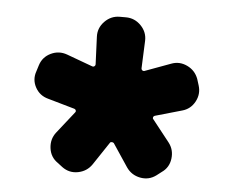

<svg xmlns="http://www.w3.org/2000/svg" viewBox="-39 -793 589 500"><g transform="rotate(5 256.0 -543.0)"><path d="M470 -606 475 -590Q482 -568 471 -547.5Q460 -527 438 -521L368 -501Q365 -500 364 -497Q363 -494 365 -492L410 -435Q424 -417 421 -393.5Q418 -370 399 -357L386 -347Q367 -333 344 -337.5Q321 -342 308 -361L268 -421Q266 -423 262.5 -423Q259 -423 258 -421L218 -361Q205 -342 182 -337.5Q159 -333 140 -347L127 -357Q108 -370 105 -393.5Q102 -417 116 -435L161 -492Q163 -494 162 -497Q161 -500 158 -501L88 -521Q65 -527 54 -547.5Q43 -568 51 -590L56 -606Q63 -628 84 -638Q105 -648 127 -640L195 -615Q198 -614 200.5 -616Q203 -618 203 -621L200 -693Q199 -716 215.5 -733Q232 -750 255 -750H271Q294 -750 310.5 -733Q327 -716 326 -693L323 -621Q323 -618 325.5 -616Q328 -614 331 -615L399 -640Q420 -648 441 -638Q462 -628 470 -606Z"/></g></svg>

Font: Rounded Mplus 1c ExtraBold
Style: Regular
Weight: 800
Version: Version 1.059.20150529